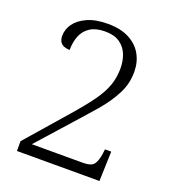

<svg xmlns="http://www.w3.org/2000/svg" viewBox="-133 -823 824 923"><g transform="rotate(20 279.5 -362.0)"><path d="M59 0V-50L242 -260Q297 -323 329.5 -368.5Q362 -414 376.5 -455Q391 -496 391 -543Q391 -581 378.5 -613Q366 -645 337.5 -665Q309 -685 262 -685Q215 -685 186 -666.5Q157 -648 144 -616Q131 -584 131 -543Q115 -543 102 -548Q89 -553 81.5 -564.5Q74 -576 74 -595Q74 -628 94.5 -657Q115 -686 157 -705Q199 -724 262 -724Q327 -724 371 -701Q415 -678 437 -638.5Q459 -599 459 -550Q459 -519 452.5 -491.5Q446 -464 432.5 -437.5Q419 -411 400 -383Q381 -355 355 -325Q329 -295 297 -259L115 -55H377Q420 -55 433 -74Q446 -93 451 -128L454 -152H486L481 0Z"/></g></svg>

Font: Noto Serif Thai Light
Style: Regular
Weight: 300
Version: Version 2.001